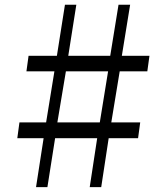

<svg xmlns="http://www.w3.org/2000/svg" viewBox="-20 -790 672 810"><path d="M164 -207H53L62 -273.5H174.5L209.5 -489H91.5L100.5 -554.5H220L254 -770H302L268 -554.5H445L480 -770H529L494 -554.5H610.5L601.5 -489H485L449.5 -273.5H571.5L562.5 -207H438.5L407 -0.5H358.5L390 -207H212.5L180 -0.5H132ZM401 -273.5 436 -489H258L222 -273.5Z"/></svg>

Font: Merriweather 72pt Light
Style: Italic
Weight: 300
Italic angle: -7.8°
Version: Version 2.101